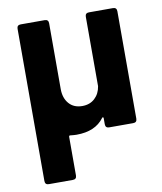

<svg xmlns="http://www.w3.org/2000/svg" viewBox="-81 -580 713 845"><g transform="rotate(-10 275.5 -157.0)"><path d="M374 -514H481Q498 -514 498 -497V-17Q498 0 481 0H374Q357 0 357 -17V-44Q357 -48 354.5 -48.5Q352 -49 350 -46Q311 7 227 7Q217 7 199 5Q193 4 193 11V183Q193 200 176 200H69Q52 200 52 183V-497Q52 -514 69 -514H176Q193 -514 193 -497V-203Q193 -163 214.5 -138Q236 -113 274 -113Q308 -113 330 -133.5Q352 -154 357 -187V-497Q357 -514 374 -514Z"/></g></svg>

Font: Barlow
Style: Bold
Weight: 700
Designer: Jeremy Tribby
Foundry: Jeremy Tribby
Version: Version 1.101 August 23, 2024